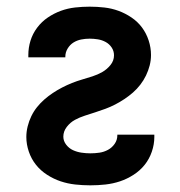

<svg xmlns="http://www.w3.org/2000/svg" viewBox="-20 -548 540 576"><path d="M251 8Q228 8 205.5 5.5Q183 3 162 -4Q141 -11 121.5 -23.5Q102 -36 88 -53.5Q74 -71 66.5 -93Q59 -115 59 -137Q59 -153 63 -169Q67 -185 74 -199.5Q81 -214 91 -226.5Q101 -239 113 -249.5Q125 -260 138.5 -269Q152 -278 166.5 -285.5Q181 -293 196 -299Q211 -305 226.5 -309.5Q242 -314 257.5 -319Q273 -324 287 -332Q301 -340 311.5 -353Q322 -366 322 -382Q322 -395 315 -405.5Q308 -416 297 -422Q286 -428 273.5 -430Q261 -432 249 -432Q236 -432 223.5 -429.5Q211 -427 200.5 -420.5Q190 -414 183 -402.5Q176 -391 176 -378V-376H65V-383Q65 -405 71.5 -426Q78 -447 91.5 -465Q105 -483 123.5 -495.5Q142 -508 162.5 -515.5Q183 -523 205 -525.5Q227 -528 249 -528Q271 -528 293 -525.5Q315 -523 335.5 -515.5Q356 -508 374.5 -495.5Q393 -483 406 -465.5Q419 -448 426 -426.5Q433 -405 433 -383Q433 -367 429 -351.5Q425 -336 418 -321.5Q411 -307 401 -294Q391 -281 379 -270.5Q367 -260 353.5 -251Q340 -242 325.5 -234.5Q311 -227 296 -221.5Q281 -216 265.5 -211Q250 -206 234.5 -201Q219 -196 205 -188.5Q191 -181 180.5 -167.5Q170 -154 170 -138Q170 -125 178.5 -114Q187 -103 199 -97.5Q211 -92 224.5 -90Q238 -88 251 -88Q265 -88 278.5 -90Q292 -92 304 -98.5Q316 -105 324 -116.5Q332 -128 332 -142V-144H443V-137Q443 -115 435.5 -93Q428 -71 414 -53.5Q400 -36 380.5 -23.5Q361 -11 340 -4Q319 3 296.5 5.5Q274 8 251 8Z"/></svg>

Font: Iosevka Term Curly
Style: Bold
Weight: 700
Designer: Belleve Invis
Foundry: Belleve Invis
Version: Version 32.3.0